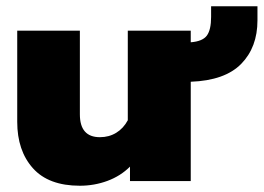

<svg xmlns="http://www.w3.org/2000/svg" viewBox="-20 -578 842 613"><path d="M35 -189V-480H235V-213Q235 -140 299 -140Q328 -140 351 -154Q374 -168 388 -194V-480H589V-443Q627 -446 640.5 -464.5Q654 -483 654 -524V-558H802V-513Q802 -427 750 -374Q698 -321 589 -317V0H395V-46Q365 -16 323 -0.5Q281 15 235 15Q135 15 85 -41Q35 -97 35 -189Z"/></svg>

Font: Prompt ExtraBold
Style: Regular
Weight: 800
Designer: Katatrad Team
Foundry: CadsonDemak
Version: Version 1.000